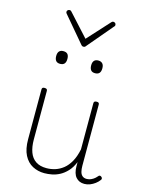

<svg xmlns="http://www.w3.org/2000/svg" viewBox="-151 -1132 948 1241"><g transform="rotate(15 323.0 -511.5)"><path d="M270 19Q227 19 191 0Q155 -19 134 -60Q113 -101 113 -166V-499Q113 -507 117 -510.5Q121 -514 130 -514Q140 -514 144.5 -510.5Q149 -507 149 -499V-174Q149 -125 162 -89.5Q175 -54 203 -35Q231 -16 275 -16Q305 -16 333.5 -25Q362 -34 387 -54Q412 -74 431 -108Q450 -142 460 -191V-500Q460 -508 464.5 -511.5Q469 -515 479 -515Q488 -515 492 -511.5Q496 -508 496 -500V-91Q496 -68 500.5 -51Q505 -34 516 -25Q527 -16 544 -16Q555 -16 566 -19.5Q577 -23 588.5 -30.5Q600 -38 611 -51Q616 -58 621.5 -58.5Q627 -59 633 -54Q638 -50 639 -44.5Q640 -39 636 -34Q625 -19 609 -7Q593 5 575 12Q557 19 538 19Q520 19 506 13Q492 7 481.5 -5Q471 -17 465.5 -35.5Q460 -54 460 -79V-106Q444 -67 421 -42.5Q398 -18 372.5 -4.5Q347 9 320.5 14Q294 19 270 19ZM186 -690Q167 -690 158 -701Q149 -712 149 -733Q149 -754 158.5 -764.5Q168 -775 186 -775Q206 -775 215 -764.5Q224 -754 224 -733Q224 -711 214.5 -700.5Q205 -690 186 -690ZM420 -690Q401 -690 392 -701Q383 -712 383 -733Q383 -754 392.5 -764.5Q402 -775 420 -775Q438 -775 448 -764.5Q458 -754 458 -733Q458 -711 448.5 -700.5Q439 -690 420 -690ZM449 -1042Q456 -1042 461.5 -1037.5Q467 -1033 467 -1025Q467 -1022 466 -1019Q465 -1016 462 -1014L319 -845Q315 -839 311 -837.5Q307 -836 303 -836Q299 -836 295.5 -837.5Q292 -839 287 -845L144 -1014Q142 -1016 140.5 -1019Q139 -1022 139 -1025Q139 -1033 144.5 -1037.5Q150 -1042 157 -1042Q161 -1042 164 -1040.5Q167 -1039 169 -1036L303 -889L437 -1036Q440 -1039 442.5 -1040.5Q445 -1042 449 -1042Z"/></g></svg>

Font: Playwrite US Modern Thin
Style: Regular
Weight: 250
Designer: Veronika Burian, José Scaglione
Foundry: TypeTogether
Version: Version 1.003